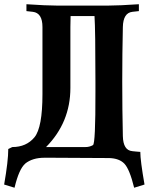

<svg xmlns="http://www.w3.org/2000/svg" viewBox="-30 -754 715 913"><path d="M189 -54.7H374.5Q395 -54.2 412.1 -64Q424.3 -71.3 423.8 -315.9Q423.8 -349.1 423.8 -366.2Q423.8 -612.3 419.4 -677.7H305.7Q304.7 -651.4 304.7 -625.5V-335.9Q304.7 -171.9 189 -54.7ZM9.3 -45.4 28.3 -54.7Q95.2 -54.7 133.8 -101.1Q171.9 -147.5 171.9 -306.2V-625.5Q171.9 -692.4 126 -697.8L95.7 -701.2V-733.9Q189.9 -727.5 238.3 -727.5H487.3Q535.2 -727.5 630.4 -733.9V-701.2L599.6 -697.8Q555.7 -692.9 554.2 -625.5Q551.3 -501.5 551.3 -366.2Q551.3 -231 554.2 -106.9Q555.7 -38.6 599.6 -35.2H599.1Q603 -34.7 618.7 -33.2Q634.3 -31.7 637.2 -31.7Q637.2 8.8 657.2 123.5L607.9 138.7Q586.4 50.8 561.5 24.4Q537.1 -1 489.3 -2.4Q300.3 -3.9 213.4 -3.9H181.6Q124.5 -3.9 89.8 23.9H90.3Q60.5 48.8 39.1 138.7L-10.3 123.5Q9.3 11.2 9.3 -45.4Z"/></svg>

Font: Flanker
Style: Bold
Weight: 700
Designer: Flanker
Foundry: Flanker
Version: Version 2.021